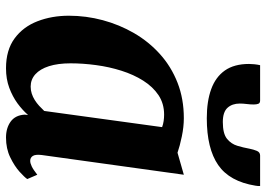

<svg xmlns="http://www.w3.org/2000/svg" viewBox="-140 -714 864 623"><g transform="rotate(90 291.5 -402.0)"><path d="M482.5 -106Q480 -85.5 485.5 -77Q491 -68.5 501.5 -68.5Q509 -68.5 519.5 -73.5Q530 -78.5 546.5 -91.5L560.5 -59Q555 -50.5 536.8 -34Q518.5 -17.5 490.2 -3.8Q462 10 426 10Q395 10 374.2 -5Q353.5 -20 351.5 -50L352.5 -61.5Q337 -43.5 314.8 -27.2Q292.5 -11 264.2 -0.5Q236 10 201 10Q142 10 104.2 -17.8Q66.5 -45.5 48.5 -92Q30.5 -138.5 30.5 -194Q30.5 -250 45 -304Q59.5 -358 87 -405.5Q114.5 -453 155 -489.5Q195.5 -526 247.8 -546.5Q300 -567 363 -567Q391 -567 422.2 -560.5Q453.5 -554 475 -546.5L546.5 -567ZM392 -496.5Q382.5 -500 372.2 -501.5Q362 -503 351.5 -503Q315.5 -503 288.2 -484.8Q261 -466.5 241.2 -435.2Q221.5 -404 209 -364.5Q196.5 -325 190.8 -282.5Q185 -240 185 -199.5Q185 -158.5 194.2 -129.5Q203.5 -100.5 220.5 -85.2Q237.5 -70 260.5 -70Q272.5 -70 283.2 -73.5Q294 -77 304 -83.2Q314 -89.5 322.8 -97.5Q331.5 -105.5 339.5 -114ZM305.5 -814.5Q314 -814.5 316.2 -808.8Q318.5 -803 318.5 -794Q318.5 -783 317 -771Q315.5 -759 315.5 -748.5Q315.5 -724 329.2 -708.8Q343 -693.5 375.5 -693.5Q413 -693.5 429.8 -707Q446.5 -720.5 452.5 -740.5Q458.5 -760.5 462 -780Q464.5 -793 469 -803.8Q473.5 -814.5 484 -814.5H583Q583 -811 583 -807.5Q583 -804 582 -799.5Q568.5 -715.5 515 -678.5Q461.5 -641.5 363 -641.5Q308 -641.5 268.8 -655.8Q229.5 -670 208.2 -700.2Q187 -730.5 187 -778.5Q187 -787 188 -796.2Q189 -805.5 191 -814.5Z"/></g></svg>

Font: Merriweather 20pt ExtraBold
Style: Italic
Weight: 800
Italic angle: -7.8°
Version: Version 2.101